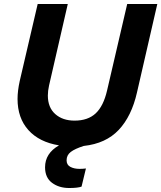

<svg xmlns="http://www.w3.org/2000/svg" viewBox="-20 -724 809 963"><path d="M618 -704H769L667 -260Q640 -141 575.5 -72.5Q511 -4 400 8Q356 22 335 38Q314 54 314 80Q314 103 333 113Q352 123 379 123Q395 123 411 121L389 212Q370 219 327 219Q276 219 241 193Q206 167 206 115Q206 45 276 5Q177 -11 122.5 -71.5Q68 -132 68 -228Q68 -268 79 -318L169 -704H320L226 -295Q220 -268 220 -245Q220 -185 257 -152Q294 -119 354 -119Q421 -119 460 -155.5Q499 -192 517 -270Z"/></svg>

Font: CBA Beacon Sans Extra Bold
Style: Italic
Weight: 800
Italic angle: -13°
Designer: Wei Huang
Foundry: Wei Huang
Version: Version 1.002